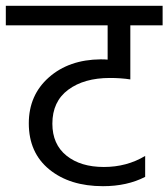

<svg xmlns="http://www.w3.org/2000/svg" viewBox="-42 -662 579 660"><path d="M315 -88Q394 -88 457 -126V-54Q395 -22 312 -22Q198 -22 127.5 -79.5Q57 -137 57 -238Q57 -335 126 -396Q195 -457 304 -458Q320 -458 328 -457V-575H-22V-642H517V-575H406V-389Q374 -394 336 -394Q247 -394 192.5 -353.5Q138 -313 138 -237Q138 -166 186.5 -127Q235 -88 315 -88Z"/></svg>

Font: Hind Regular
Style: Regular
Weight: 400
Designer: Manushi Parikh, Satya Rajpurohit
Foundry: Indian Type Foundry
Version: Version 1.201;PS 1.0;hotconv 1.0.78;makeotf.lib2.5.61930; tt